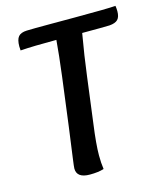

<svg xmlns="http://www.w3.org/2000/svg" viewBox="-103 -740 691 819"><g transform="rotate(-15 243.0 -330.5)"><path d="M438 -590Q412 -589 317 -589Q300 -492 289 -404L263 -203Q251 -115 251 -66Q251 -32 255 -5Q231 3 193 3Q135 3 135 -39Q135 -46 140 -82.5Q145 -119 158.5 -218.5Q172 -318 186 -431Q198 -526 203 -589Q100 -589 44 -585Q43 -592 43 -603Q43 -633 54 -646Q65 -659 91 -660Q116 -661 195 -661H301Q450 -661 484 -664Q486 -652 486 -640Q486 -615 475 -603.5Q464 -592 438 -590Z"/></g></svg>

Font: Overlock
Style: Bold Italic
Weight: 700
Version: Version 1.001